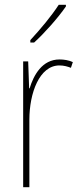

<svg xmlns="http://www.w3.org/2000/svg" viewBox="-20 -784 336 804"><path d="M256 -757V-764H226C194 -715 152 -665 107 -616V-606H123C166 -645 223 -709 256 -757ZM229 -535C157 -535 121 -470 104 -414H102L98 -527H77V0H103V-283C103 -394 145 -510 229 -510C248 -510 264 -505 277 -500L285 -524C268 -532 248 -535 229 -535Z"/></svg>

Font: Noto Sans Arabic UI Cn Th
Style: Regular
Weight: 100
Width: 3
Designer: Monotype Design Team, Nadine Chahine and Nizar Qandah
Foundry: Monotype Imaging Inc.
Version: Version 2.010